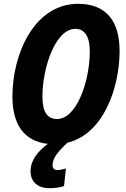

<svg xmlns="http://www.w3.org/2000/svg" viewBox="-20 -745 659 1005"><path d="M238 240C267 240 291 237 315 229L325 137C308 142 294 145 279 145C265 145 255 136 255 120C255 82 284 48 333 2C524 -44 606 -290 606 -478C606 -634 536 -725 389 -725C159 -725 45 -462 45 -240C45 -93 106 -6 230 8C178 48 140 92 140 152C140 203 174 240 238 240ZM279 -122C229 -122 202 -157 202 -240C202 -384 267 -594 375 -594C424 -594 450 -552 450 -477C450 -319 381 -122 279 -122Z"/></svg>

Font: Noto Sans Display SemiCondensed Extra
Style: Italic
Weight: 800
Width: 4
Italic angle: -12°
Designer: Monotype Design Team
Foundry: Monotype Imaging Inc.
Version: Version 1.900